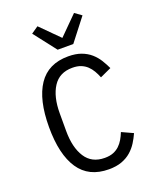

<svg xmlns="http://www.w3.org/2000/svg" viewBox="-171 -1042 942 1154"><g transform="rotate(-20 300.0 -465.5)"><path d="M278 -769 167 -912 212 -943 329 -826 446 -943 489 -912 378 -769ZM323 12Q195 12 132.5 -81Q70 -174 70 -349Q70 -524 132.5 -617Q195 -710 323 -710Q371 -710 406 -697Q441 -684 466 -662Q491 -640 508 -612.5Q525 -585 538 -557L466 -524Q457 -547 445 -567.5Q433 -588 416.5 -603.5Q400 -619 377.5 -628Q355 -637 323 -637Q240 -637 199.5 -574Q159 -511 159 -406V-292Q159 -187 199.5 -124Q240 -61 323 -61Q355 -61 377.5 -70Q400 -79 416.5 -94.5Q433 -110 445 -130.5Q457 -151 466 -174L538 -141Q525 -112 508 -85Q491 -58 466 -36Q441 -14 406 -1Q371 12 323 12Z"/></g></svg>

Font: PlemolJP35 Console
Style: Regular
Weight: 400
Version: v2.0.3; ttfautohint (v1.8.4.7-5d5b-dirty) -l 6 -r 45 -G 200 